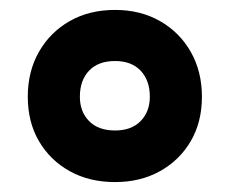

<svg xmlns="http://www.w3.org/2000/svg" viewBox="-20 -744 463 387"><path d="M212 -377Q160 -377 120.5 -399Q81 -421 58.5 -459.5Q36 -498 36 -549Q36 -600 58.5 -639.5Q81 -679 120.5 -701.5Q160 -724 212 -724Q263 -724 302.5 -701.5Q342 -679 364.5 -639.5Q387 -600 387 -549Q387 -498 364.5 -459.5Q342 -421 302.5 -399Q263 -377 212 -377ZM212 -481Q245 -481 263.5 -500Q282 -519 282 -549Q282 -582 263.5 -601.5Q245 -621 212 -621Q178 -621 159.5 -601.5Q141 -582 141 -549Q141 -519 159.5 -500Q178 -481 212 -481Z"/></svg>

Font: Noto Sans Thai Looped ExtraBold
Style: Regular
Weight: 800
Designer: Sasikarn Vongin, Ben Mitchell
Foundry: The Fontpad Ltd
Version: Version 1.001; ttfautohint (v1.8.4.7-5d5b)